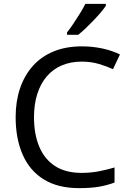

<svg xmlns="http://www.w3.org/2000/svg" viewBox="-20 -964 672 994"><path d="M403 -645Q346 -645 300 -625.5Q254 -606 222 -568.5Q190 -531 173 -477.5Q156 -424 156 -357Q156 -269 183.5 -204Q211 -139 265.5 -104Q320 -69 402 -69Q449 -69 491 -77Q533 -85 573 -97V-19Q533 -4 490.5 3Q448 10 389 10Q280 10 207 -35Q134 -80 97.5 -163Q61 -246 61 -358Q61 -439 83.5 -506Q106 -573 149.5 -622Q193 -671 257 -697.5Q321 -724 404 -724Q459 -724 510 -713Q561 -702 601 -682L565 -606Q532 -621 491.5 -633Q451 -645 403 -645ZM528 -934Q519 -920 502 -900Q485 -880 464.5 -858.5Q444 -837 423.5 -817.5Q403 -798 385 -784H327V-796Q342 -815 359.5 -841Q377 -867 394 -894.5Q411 -922 422 -944H528Z"/></svg>

Font: Noto Sans Hebrew
Style: Regular
Weight: 400
Designer: Monotype Design Team
Foundry: Monotype Imaging Inc.
Version: Version 2.003;January 10, 2023;FontCreator 14.0.0.2877 64-bi